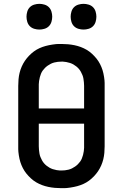

<svg xmlns="http://www.w3.org/2000/svg" viewBox="-20 -972 640 1000"><path d="M300 8Q283 8 266 6.5Q249 5 232 1.5Q215 -2 199 -8Q183 -14 168.5 -22.5Q154 -31 141 -43Q128 -55 117.5 -68Q107 -81 99 -96.5Q91 -112 86 -128Q81 -144 78 -163.5Q75 -183 75 -195V-525Q75 -542 76.5 -559Q78 -576 82 -592.5Q86 -609 93 -625Q100 -641 109.5 -655Q119 -669 131 -681.5Q143 -694 156.5 -704Q170 -714 185.5 -721Q201 -728 217.5 -732.5Q234 -737 254 -740Q274 -743 285 -743H300Q317 -743 334 -741.5Q351 -740 368 -736.5Q385 -733 401 -727Q417 -721 431.5 -712.5Q446 -704 459 -692Q472 -680 482.5 -667Q493 -654 501 -638.5Q509 -623 514 -607Q519 -591 522 -571.5Q525 -552 525 -540V-210Q525 -193 523.5 -176Q522 -159 518 -142.5Q514 -126 507 -110Q500 -94 490.5 -80Q481 -66 469 -53.5Q457 -41 443.5 -31Q430 -21 414.5 -14Q399 -7 382.5 -2.5Q366 2 346 5Q326 8 315 8ZM418 -407V-525Q418 -534 417 -543.5Q416 -553 414.5 -562.5Q413 -572 409.5 -580.5Q406 -589 401.5 -597.5Q397 -606 391 -613Q385 -620 377.5 -626Q370 -632 362 -636.5Q354 -641 345 -644Q336 -647 325 -649Q314 -651 308 -651H300Q291 -651 281.5 -650Q272 -649 262.5 -646.5Q253 -644 245 -640Q237 -636 229 -630.5Q221 -625 214.5 -618.5Q208 -612 202.5 -604.5Q197 -597 193.5 -588Q190 -579 187.5 -570Q185 -561 183.5 -550Q182 -539 182 -533V-407ZM292 -84H300Q309 -84 318.5 -85Q328 -86 337.5 -88.5Q347 -91 355 -95Q363 -99 371 -104.5Q379 -110 385.5 -116.5Q392 -123 397.5 -130.5Q403 -138 406.5 -147Q410 -156 412.5 -165Q415 -174 416.5 -185Q418 -196 418 -202V-328H182V-210Q182 -201 183 -191.5Q184 -182 185.5 -172.5Q187 -163 190.5 -154.5Q194 -146 198.5 -137.5Q203 -129 209 -122Q215 -115 222.5 -109Q230 -103 238 -98.5Q246 -94 255 -91Q264 -88 275 -86Q286 -84 292 -84ZM415 -818Q402 -818 388.5 -822Q375 -826 365.5 -835.5Q356 -845 352 -858.5Q348 -872 348 -885Q348 -898 352 -911.5Q356 -925 365.5 -934.5Q375 -944 388.5 -948Q402 -952 415 -952Q428 -952 441.5 -948Q455 -944 464.5 -934.5Q474 -925 478 -911.5Q482 -898 482 -885Q482 -872 478 -858.5Q474 -845 464.5 -835.5Q455 -826 441.5 -822Q428 -818 415 -818ZM185 -818Q172 -818 158.5 -822Q145 -826 135.5 -835.5Q126 -845 122 -858.5Q118 -872 118 -885Q118 -898 122 -911.5Q126 -925 135.5 -934.5Q145 -944 158.5 -948Q172 -952 185 -952Q198 -952 211.5 -948Q225 -944 234.5 -934.5Q244 -925 248 -911.5Q252 -898 252 -885Q252 -872 248 -858.5Q244 -845 234.5 -835.5Q225 -826 211.5 -822Q198 -818 185 -818Z"/></svg>

Font: Iosevka Aile Semibold
Style: Regular
Weight: 600
Designer: Belleve Invis
Foundry: Belleve Invis
Version: Version 31.1.0; ttfautohint (v1.8.4)